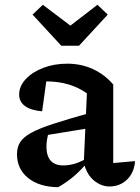

<svg xmlns="http://www.w3.org/2000/svg" viewBox="-20 -771 584 802"><path d="M438 8Q403 8 372.5 -17Q342 -42 330 -91L343 -381Q273 -431 173 -431Q156 -431 139 -429Q122 -427 107 -424L177 -458L156 -306Q109 -310 84.5 -328Q60 -346 60 -376Q60 -411 87.5 -440.5Q115 -470 160.5 -487.5Q206 -505 261 -505Q319 -505 368 -482.5Q417 -460 453 -418V-90L544 -98Q542 -66 527.5 -42Q513 -18 489.5 -5Q466 8 438 8ZM223 11Q144 10 97.5 -27.5Q51 -65 51 -127Q51 -155 63.5 -176Q76 -197 109 -215.5Q142 -234 203.5 -254Q265 -274 361 -301V-237L146 -202L184 -219Q179 -204 176.5 -188Q174 -172 174 -159Q174 -120 191.5 -100Q209 -80 245 -80Q270 -80 296.5 -88.5Q323 -97 353 -116V-103Q326 -68 294.5 -40Q263 -12 223 11ZM236 -580 116 -710 159 -751 274 -664 387 -751 430 -710 310 -580Z"/></svg>

Font: Piazzolla Thin
Style: Bold
Weight: 700
Version: Version 2.005